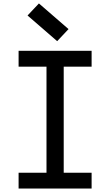

<svg xmlns="http://www.w3.org/2000/svg" viewBox="-20 -1095 640 1115"><path d="M250 0V-800H350V0ZM88 0V-92H512V0ZM88 -708V-800H512V-708ZM312 -856 140 -1005 206 -1075 378 -926Z"/></svg>

Font: Victor Mono Thin
Style: Regular
Weight: 100
Monospace: yes
Designer: Rune Bjørnerås
Version: Version 1.561;gftools[0.9.30]